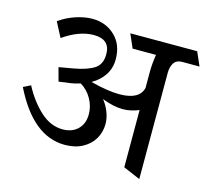

<svg xmlns="http://www.w3.org/2000/svg" viewBox="-95 -700 945 865"><g transform="rotate(15 377.5 -267.5)"><path d="M673 -506Q648 -506 636 -488Q624 -470 624 -441V54L545 20V-247Q507 -231 470 -231Q427 -231 373 -252Q392 -228 402.5 -200.5Q413 -173 413 -146Q413 -109 395 -77.5Q377 -46 342 -27Q307 -8 259 -8Q110 -8 10 -211L44 -228Q80 -160 128 -116.5Q176 -73 232 -73Q276 -73 302.5 -99Q329 -125 329 -169Q329 -206 310 -240Q291 -274 258 -294Q233 -286 211 -283L159 -276L142 -339L210 -351Q271 -362 303 -382.5Q335 -403 335 -451Q335 -520 259 -520Q191 -520 117 -468L81 -537Q116 -562 157 -575.5Q198 -589 234 -589Q297 -589 339.5 -548.5Q382 -508 382 -440Q382 -398 361 -366Q340 -334 303 -313Q383 -292 438 -292Q531 -292 545 -350V-426Q545 -461 552 -506H443L415 -570H727L755 -506Z"/></g></svg>

Font: Sumana
Style: Regular
Weight: 400
Designer: Cyreal, Alexei Vanyashin (Devanagari), Olga Karpushina (Latin)
Foundry: Cyreal
Version: Version 1.015;PS 001.015;hotconv 1.0.70;makeotf.lib2.5.58329